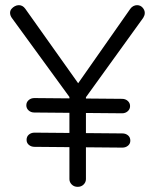

<svg xmlns="http://www.w3.org/2000/svg" viewBox="-20 -724 599 744"><path d="M114 -155Q101 -155 92 -162.5Q83 -170 83 -182Q83 -195 92 -202.5Q101 -210 114 -210L454 -207Q467 -207 476 -199.5Q485 -192 485 -179Q485 -167 476 -159.5Q467 -152 454 -152ZM113 -288Q100 -288 91 -296Q82 -304 82 -316Q82 -328 91 -336Q100 -344 113 -344L453 -341Q466 -341 475 -333Q484 -325 484 -313Q484 -301 475 -293Q466 -285 453 -285ZM511 -704Q524 -704 532.5 -694.5Q541 -685 541 -674Q541 -669 539.5 -664.5Q538 -660 535 -655L302 -332L313 -371V-30Q313 -18 304 -9Q295 0 281 0Q267 0 258 -9Q249 -18 249 -30V-364L255 -340L27 -653Q23 -658 21 -663.5Q19 -669 19 -674Q19 -683 24.5 -689.5Q30 -696 37.5 -700Q45 -704 53 -704Q68 -704 78 -690L291 -390L277 -393L485 -690Q490 -697 497 -700.5Q504 -704 511 -704Z"/></svg>

Font: zvoove
Style: Regular
Weight: 400
Designer: Vernon Adams (Nunito) & Andrew Paglinawan (Quicksand)
Foundry: zvoove
Version: Version 3.006